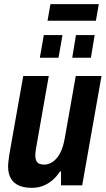

<svg xmlns="http://www.w3.org/2000/svg" viewBox="-20 -893 513 925"><path d="M134 12Q97 12 71.5 1Q46 -10 32.5 -33Q19 -56 19 -91Q19 -104 21 -118.5Q23 -133 25 -149L92 -527H215L153 -175Q152 -167 151 -159.5Q150 -152 150 -144Q150 -130 154.5 -119.5Q159 -109 169 -104.5Q179 -100 193 -100Q210 -100 226 -108.5Q242 -117 255 -133Q268 -149 277.5 -173Q287 -197 292 -227L345 -527H469L376 0H274V-67H269Q253 -42 231.5 -24Q210 -6 185.5 3Q161 12 134 12ZM172 -615 191 -724H281L262 -615ZM328 -615 346 -724H436L418 -615ZM209 -793 223 -873H456L442 -793Z"/></svg>

Font: Archivo Condensed
Style: Bold Italic
Weight: 700
Width: 3
Italic angle: -10°
Designer: Hector Gatti
Foundry: Omnibus-Type
Version: Version 2.001